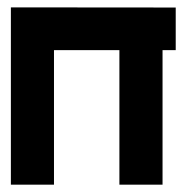

<svg xmlns="http://www.w3.org/2000/svg" viewBox="-20 -506 511 526"><path d="M461.4 -485.4V-368.7H425.3V0H307.1V-368.7H127.9V0H9.8V-485.8Z"/></svg>

Font: Sangha Kali
Style: Regular
Weight: 400
Designer: Seslavinskaya Anna
Foundry: Popkern
Version: Version 2.000;PS 002.000;hotconv 1.0.88;makeotf.lib2.5.64775